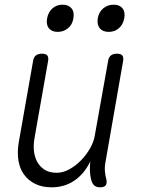

<svg xmlns="http://www.w3.org/2000/svg" viewBox="-20 -789 640 819"><path d="M407 10Q391 10 382 2Q373 -6 369 -22Q364 -41 363.5 -60Q363 -79 365 -100Q339 -47 297 -18.5Q255 10 200 10Q160 10 130.5 -4.5Q101 -19 82.5 -44.5Q64 -70 58.5 -105Q53 -140 60 -182L121 -528Q123 -544 132.5 -552Q142 -560 159 -560Q176 -560 182 -552Q188 -544 185 -528L127 -199Q122 -170 125 -143.5Q128 -117 140 -96.5Q152 -76 172 -64Q192 -52 222 -52Q249 -52 276 -67Q303 -82 325.5 -105Q348 -128 364 -156Q380 -184 384 -209L441 -528Q443 -544 452.5 -552Q462 -560 479 -560Q496 -560 502 -552Q508 -544 505 -528L430 -98Q426 -79 427.5 -59.5Q429 -40 434 -22Q437 -6 430.5 2Q424 10 407 10ZM444 -653Q418 -653 405.5 -668.5Q393 -684 397 -711Q402 -738 420.5 -753.5Q439 -769 465 -769Q490 -769 502.5 -753.5Q515 -738 510 -711Q505 -684 487 -668.5Q469 -653 444 -653ZM226 -653Q201 -653 188.5 -668.5Q176 -684 181 -711Q186 -738 204 -753.5Q222 -769 247 -769Q272 -769 285 -753.5Q298 -738 293 -711Q289 -684 270 -668.5Q251 -653 226 -653Z"/></svg>

Font: Maple Mono NL ExtraLight
Style: Italic
Weight: 275
Italic angle: -10°
Monospace: yes
Designer: subframe7536
Version: Version 7.000